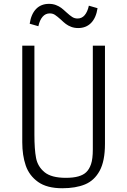

<svg xmlns="http://www.w3.org/2000/svg" viewBox="-20 -967 660 996"><path d="M95.5 -229V-730H158.5V-268.5Q158.5 -192.5 167 -147.8Q175.5 -103 211 -73.8Q246.5 -44.5 321.5 -44.5Q360.5 -44.5 386.5 -52Q412.5 -59.5 427 -73.5Q443 -88.5 452.2 -115.5Q461.5 -142.5 461.5 -192V-730H524.5V-220.5Q524.5 -131.5 497 -81Q469.5 -30.5 421.2 -10.5Q373 9.5 303 9.5Q223.5 9.5 177.5 -23.2Q131.5 -56 113.5 -108.5Q95.5 -161 95.5 -229ZM324.5 -903Q342.5 -886.5 354.8 -878.8Q367 -871 382.5 -871Q404.5 -871 419.2 -888.2Q434 -905.5 441 -937.5L486 -924.5Q478.5 -874.5 452.5 -848Q426.5 -821.5 385.5 -821.5Q365.5 -821.5 349.2 -827.8Q333 -834 321.5 -842.8Q310 -851.5 295.5 -865.5Q277 -882 265.2 -889.8Q253.5 -897.5 238 -897.5Q216 -897.5 201 -880.2Q186 -863 179 -831L134 -844Q141.5 -894 167.2 -920.5Q193 -947 234 -947Q254 -947 270.2 -940.8Q286.5 -934.5 297.8 -926Q309 -917.5 324.5 -903Z"/></svg>

Font: Monaspace Argon Var ExtraLight
Style: Regular
Weight: 200
Designer: Riley Cran and the Lettermatic Team
Version: Version 1.200 (Monaspace Argon Var)